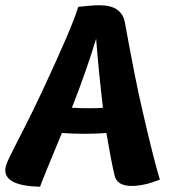

<svg xmlns="http://www.w3.org/2000/svg" viewBox="-30 -696 643 729"><path d="M405 -30Q392 -84 374 -191Q333 -188 290 -188Q248 -188 205 -191Q131 -13 122 13Q-10 10 -10 -50Q-10 -65 3 -92.5Q16 -120 55 -196Q94 -272 130 -349Q246 -597 267 -670Q317 -676 349 -676Q432 -676 444 -611Q486 -382 507 -293Q553 -92 577 -14Q517 10 470 10Q414 10 405 -30ZM335 -549Q297 -424 243 -287Q275 -285 309 -285Q347 -285 361 -287Q345 -419 335 -549Z"/></svg>

Font: Overlock Black
Style: Italic
Weight: 900
Designer: Dario Muhafara
Foundry: Dario Manuel Muhafara
Version: Version 1.002